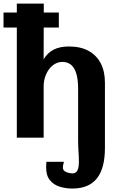

<svg xmlns="http://www.w3.org/2000/svg" viewBox="-39 -781 667 1089"><path d="M56.4 0V-760.7H209.4L207.8 -243.1L170.5 -342.3Q184.5 -404.9 207.6 -443.5Q230.7 -482.1 266 -499.8Q301.4 -517.4 351.9 -517.4Q416.9 -517.4 462.5 -492.9Q508.1 -468.3 532.2 -422.3Q556.2 -376.2 556.2 -311.8V0L404.1 -8.3V-276.2Q404.1 -331.4 393.4 -365.3Q382.7 -399.2 362.7 -414.5Q342.7 -429.9 315.4 -429.9Q292.1 -429.9 272.4 -418.4Q252.7 -407 238.5 -387.4Q224.3 -367.8 216.4 -343.1Q208.6 -318.3 208.6 -291.5V0ZM-19 -624.8V-710H294.7V-624.8ZM371.2 288.4Q333.3 288.4 299.4 277.8Q265.4 267.3 244.1 241.1Q222.7 214.9 222.7 168.3Q222.7 166.6 223.1 155.8Q223.6 145.1 224.3 136.9H323.4Q319.5 150.7 318.6 157.7Q317.7 164.7 317.7 168.7Q317.7 183.7 329.4 191Q341 198.2 354.1 200.4Q367.3 202.5 371.1 202.5Q391.8 202.5 399.8 186.3Q407.8 170.1 408.4 142.7Q408.9 115.3 406.5 81.8Q404.1 48.3 404.1 13.6V-226.9H556.2V56.7Q556.2 114.1 545.2 157.4Q534.1 200.8 511.3 229.9Q488.6 258.9 453.6 273.7Q418.7 288.4 371.2 288.4Z"/></svg>

Font: Russolo 10pt ExtraLight
Style: Regular
Weight: 200
Designer: Micah Stupak-Hahn
Version: Version 1.000